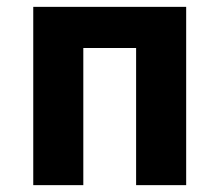

<svg xmlns="http://www.w3.org/2000/svg" viewBox="-20 -540 640 560"><path d="M77 0V-520H523V0H377V-400H223V0Z"/></svg>

Font: Iosevka Custom Heavy Extended
Style: Regular
Weight: 900
Width: 7
Monospace: yes
Designer: Belleve Invis
Foundry: Belleve Invis
Version: Version 11.2.4; ttfautohint (v1.8.4)